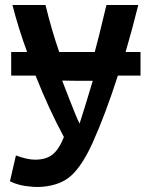

<svg xmlns="http://www.w3.org/2000/svg" viewBox="-20 -553 606 772"><path d="M545 -249H454Q403 -91 352 22Q311 112 267.5 152Q224 192 150 198Q124 200 101 197Q57 194 20 176L44 72Q89 89 121 89Q165 89 191 68.5Q217 48 237 -2Q177 -113 123 -249H25V-344H89Q54 -439 30 -533H163Q186 -437 218 -344H361Q373 -386 408 -533H536Q512 -436 485 -344H545ZM230 -229Q232 -224 260 -151.5Q288 -79 300 -56Q317 -108 353 -228Q259 -228 230 -229Z"/></svg>

Font: Repo
Style: DemiBold
Weight: 600
Designer: Stefan Peev
Foundry: Context Ltd
Version: Version 001.000